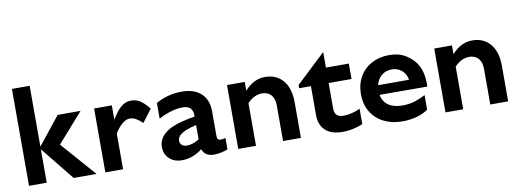

<svg xmlns="http://www.w3.org/2000/svg" viewBox="-58 -1051 3777 1397"><g transform="rotate(-10 1830.0 -353.0)"><path d="M339 -256 564 0H395L196 -247V0H65V-716H196V-267L360 -472H529Z M629 0V-472H760V-366Q795 -425 828 -453.5Q861 -482 903 -482Q943 -482 973 -461Q1003 -440 1035 -399L964 -306Q938 -331 916 -343Q894 -355 871 -355Q845 -355 816.5 -332Q788 -309 760 -264V0Z M1345 -45Q1276 10 1194 10Q1137 10 1101.5 -23.5Q1066 -57 1066 -110Q1066 -166 1112 -206.5Q1158 -247 1246 -268Q1291 -280 1339 -287V-294Q1339 -332 1321 -350Q1303 -368 1263 -368Q1222 -368 1173 -353Q1124 -338 1086 -316V-432Q1121 -453 1170.5 -467.5Q1220 -482 1278 -482Q1369 -482 1420 -435Q1471 -388 1471 -303V-120Q1471 -104 1477 -96.5Q1483 -89 1497 -89Q1513 -89 1533 -95V-10Q1512 -2 1485 4Q1458 10 1431 10Q1363 10 1345 -45ZM1248 -89Q1292 -89 1339 -119V-224Q1303 -217 1267 -203Q1233 -190 1215 -172.5Q1197 -155 1197 -134Q1197 -113 1211 -101Q1225 -89 1248 -89Z M1742 -472V-407Q1808 -482 1893 -482Q1977 -482 2025.5 -424Q2074 -366 2074 -264V0H1942V-264Q1942 -313 1918 -340.5Q1894 -368 1850 -368Q1792 -368 1742 -315V0H1611V-472Z M2342 -358V-169Q2342 -136 2358.5 -120.5Q2375 -105 2409 -105Q2439 -105 2472 -113.5Q2505 -122 2531 -135V-21Q2502 -8 2461 1Q2420 10 2380 10Q2300 10 2255.5 -30Q2211 -70 2211 -144V-358H2124V-382L2342 -587V-472H2511V-358Z M2810 -482Q2883 -482 2934 -449.5Q2985 -417 3011 -373Q3032 -337 3039.5 -293Q3047 -249 3044 -208L2692 -209Q2701 -158 2740 -131Q2779 -104 2842 -104Q2892 -104 2931.5 -116Q2971 -128 3014 -150V-43Q2984 -20 2934 -5Q2884 10 2824 10Q2746 10 2685.5 -20.5Q2625 -51 2592 -107Q2559 -163 2559 -236Q2559 -309 2591 -365Q2623 -421 2680 -451.5Q2737 -482 2810 -482ZM2922 -280Q2915 -323 2885 -349.5Q2855 -376 2810 -376Q2766 -376 2734.5 -349.5Q2703 -323 2694 -280Z M3273 -472V-407Q3339 -482 3424 -482Q3508 -482 3556.5 -424Q3605 -366 3605 -264V0H3473V-264Q3473 -313 3449 -340.5Q3425 -368 3381 -368Q3323 -368 3273 -315V0H3142V-472Z"/></g></svg>

Font: Madhuban SemiBold
Style: Regular
Weight: 600
Designer: jaikishan Patel
Foundry: MagicType
Version: Version 1.000